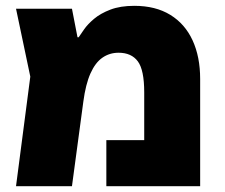

<svg xmlns="http://www.w3.org/2000/svg" viewBox="-20 -639 772 659"><path d="M441 -619Q514 -619 564.5 -588Q615 -557 641 -500.5Q667 -444 667 -368V0H345V-158H475V-322Q475 -399 453 -428.5Q431 -458 387 -458Q356 -458 331.5 -441Q307 -424 290.5 -387Q274 -350 266 -290L227 0H35L84 -376L35 -609H227L246 -511H250Q256 -520 268.5 -538Q281 -556 303 -574.5Q325 -593 359 -606Q393 -619 441 -619Z"/></svg>

Font: Noto Sans Hebrew Black
Style: Regular
Weight: 900
Designer: Monotype Design Team
Foundry: Monotype Imaging Inc.
Version: Version 2.003